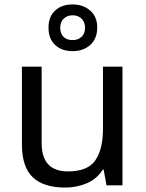

<svg xmlns="http://www.w3.org/2000/svg" viewBox="-20 -837 658 867"><path d="M533 -536V0H461L448 -71H444Q418 -29 372 -9.5Q326 10 274 10Q177 10 128 -36.5Q79 -83 79 -185V-536H168V-191Q168 -63 287 -63Q376 -63 410.5 -113Q445 -163 445 -257V-536ZM308 -606Q259 -606 229 -634Q199 -662 199 -712Q199 -762 229 -789.5Q259 -817 308 -817Q355 -817 387 -789.5Q419 -762 419 -713Q419 -662 387.5 -634Q356 -606 308 -606ZM308 -656Q333 -656 348.5 -671Q364 -686 364 -712Q364 -738 348 -753Q332 -768 308 -768Q284 -768 268 -753Q252 -738 252 -712Q252 -686 266.5 -671Q281 -656 308 -656Z"/></svg>

Font: Noto Sans Gunjala Gondi Semibold
Style: Regular
Weight: 600
Designer: Ek Type
Foundry: Ek Type
Version: Version 1.004; ttfautohint (v1.8.4.7-5d5b)